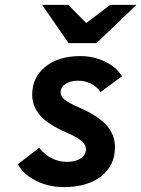

<svg xmlns="http://www.w3.org/2000/svg" viewBox="-20 -752 577 784"><path d="M241 12Q179 12 127.2 -13.8Q75.5 -39.5 53 -81.5L140 -148.5Q162.5 -120 191.8 -105.5Q221 -91 252.5 -91Q288 -91 309.5 -105.2Q331 -119.5 331 -143Q331 -160.5 313.8 -175.8Q296.5 -191 251 -211Q175.5 -244 143.5 -281Q111.5 -318 111.5 -365.5Q111.5 -436.5 165.5 -479.8Q219.5 -523 307.5 -523Q362 -523 408.8 -500.5Q455.5 -478 478 -440.5L391 -376.5Q356 -422.5 298 -422.5Q267.5 -422.5 247.5 -409.2Q227.5 -396 227.5 -375.5Q227.5 -359 242.5 -346Q257.5 -333 302 -313.5Q381 -279 415.2 -240.2Q449.5 -201.5 449.5 -151Q449.5 -76.5 393 -32.2Q336.5 12 241 12ZM260 -576 152 -732H259L332 -658L430 -732H537L374 -576Z"/></svg>

Font: Overpass
Style: Bold Italic
Weight: 700
Italic angle: -10°
Designer: Delve Withrington, Dave Bailey, Thomas Jockin
Foundry: Delve Fonts LLC
Version: Version 4.000; ttfautohint (v1.8.3)